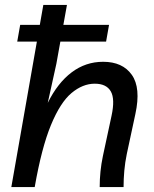

<svg xmlns="http://www.w3.org/2000/svg" viewBox="-20 -760 625 780"><path d="M26 0 156 -740H252L209 -501L174 -342Q214 -423 271 -466Q328 -509 399 -509Q478 -509 515.5 -456Q553 -403 530 -297L495 -134Q488 -100 485 -66.5Q482 -33 482 0H385Q385 -64 398 -126L433 -289Q448 -358 430 -389Q412 -420 365 -420Q316 -420 270.5 -382Q225 -344 187 -252Q149 -160 121 0ZM50 -591 62 -659H423L411 -591Z"/></svg>

Font: Livvic Medium
Style: Italic
Weight: 500
Italic angle: -10°
Designer: Jacques Le Bailly, Baron von Fonthausen
Version: Version 1.001; ttfautohint (v1.8.2)